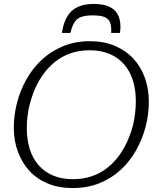

<svg xmlns="http://www.w3.org/2000/svg" viewBox="-20 -937 811 974"><path d="M454 -917Q408 -917 375 -902Q342 -887 322 -855Q302 -823 294 -770H337Q346 -806 358.5 -825Q371 -844 393.5 -851.5Q416 -859 450 -859Q490 -859 510.5 -850.5Q531 -842 538.5 -822.5Q546 -803 544 -770H588Q590 -779 590.5 -786.5Q591 -794 591 -802Q591 -839 577 -864.5Q563 -890 533 -903.5Q503 -917 454 -917ZM348 17Q278 17 222.5 -6Q167 -29 129 -70.5Q91 -112 70.5 -168Q50 -224 50 -289Q50 -352 66 -414.5Q82 -477 113.5 -533.5Q145 -590 191.5 -633.5Q238 -677 299.5 -702.5Q361 -728 437 -728Q507 -728 562.5 -704.5Q618 -681 656.5 -639.5Q695 -598 715 -542Q735 -486 735 -421Q735 -358 719 -295.5Q703 -233 671.5 -176.5Q640 -120 593.5 -76.5Q547 -33 485.5 -8Q424 17 348 17ZM435 -682Q382 -682 337.5 -666.5Q293 -651 257.5 -622Q222 -593 195 -554Q168 -515 150 -468Q139 -439 131 -408.5Q123 -378 119.5 -347Q116 -316 116 -286Q116 -229 130.5 -182Q145 -135 174.5 -100.5Q204 -66 248 -47Q292 -28 350 -28Q403 -28 447.5 -43.5Q492 -59 527.5 -88Q563 -117 590 -156Q617 -195 635 -242Q647 -271 654.5 -301.5Q662 -332 665.5 -363Q669 -394 669 -424Q669 -481 654.5 -528Q640 -575 610.5 -609.5Q581 -644 537 -663Q493 -682 435 -682Z"/></svg>

Font: Roboto Serif 20pt ExtraLight
Style: Italic
Weight: 250
Italic angle: -10°
Version: Version 1.007